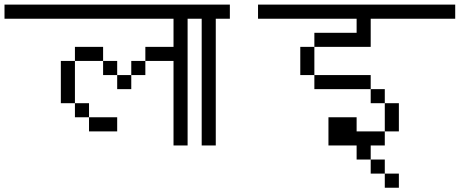

<svg xmlns="http://www.w3.org/2000/svg" viewBox="-20 -708 2040 852"><path d="M500 -125V-187.5H375V-125ZM1000 -625V-687.5H0V-625H750Q750 -625 750 -500H625V-437.5H562.5V-375H500V-312.5H562.5V-375H625V-437.5H750Q750 -437.5 750 -62.5H812.5V-625ZM375 -187.5V-250H312.5V-187.5ZM312.5 -250V-437.5H250V-250ZM500 -375V-437.5H437.5V-375ZM312.5 -437.5H437.5V-500H312.5Z M1000 -625V-687.5H750V-625H875V-62.5H937.5V-625Z M1750 125V62.5H1687.5V125ZM2000 -625V-687.5H1125V-625H1562.5V-562.5H1375V-500H1312.5Q1312.5 -500 1312.5 -375H1375V-312.5H1625V-250H1687.5Q1687.5 -250 1687.5 -125H1562.5V-187.5H1437.5Q1437.5 -187.5 1437.5 -62.5H1562.5V0H1625V62.5H1687.5V0H1625V-62.5H1687.5V-125H1750Q1750 -125 1750 -250H1687.5V-312.5H1625V-375H1375Q1375 -375 1375 -500H1625Q1625 -500 1625 -625Z"/></svg>

Font: Unifont
Style: Regular
Weight: 500
Version: Version 15.1.04